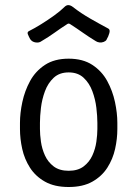

<svg xmlns="http://www.w3.org/2000/svg" viewBox="-20 -742 550 769"><path d="M450 -225Q450 -186 441 -145.5Q432 -105 410 -70.5Q388 -36 350 -14.5Q312 7 255 7Q198 7 160 -14.5Q122 -36 100 -70.5Q78 -105 69 -145.5Q60 -186 60 -225V-250Q60 -289 69.5 -333.5Q79 -378 100.5 -417.5Q122 -457 160 -482Q198 -507 255 -507Q312 -507 350 -482Q388 -457 409.5 -417.5Q431 -378 440.5 -333.5Q450 -289 450 -250ZM370 -250Q370 -276 366 -310Q362 -344 350 -376.5Q338 -409 315 -430.5Q292 -452 255 -452Q218 -452 195 -430.5Q172 -409 160 -376.5Q148 -344 144 -310Q140 -276 140 -250V-225Q140 -203 144 -174.5Q148 -146 160 -119.5Q172 -93 195 -75.5Q218 -58 255 -58Q292 -58 315 -75.5Q338 -93 350 -119.5Q362 -146 366 -174.5Q370 -203 370 -225ZM413 -628Q422 -624 418 -609.5Q414 -595 407 -584V-583Q403 -577 395 -574Q387 -571 378.5 -572Q370 -573 364 -577Q336 -594 312 -611Q288 -628 260 -646Q255 -649 250 -646Q222 -628 198.5 -611Q175 -594 146 -577Q137 -570 123 -572Q109 -574 102 -584L101 -585Q95 -596 91.5 -605Q88 -614 97 -618Q119 -629 145.5 -645.5Q172 -662 197 -680Q222 -698 238 -714Q246 -722 254.5 -721.5Q263 -721 272 -714Q304 -689 342.5 -667Q381 -645 413 -628Z"/></svg>

Font: Winky Sans Light
Style: Regular
Weight: 300
Designer: Simon Atzbach
Foundry: typofactur
Version: Version 1.205